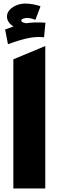

<svg xmlns="http://www.w3.org/2000/svg" viewBox="-20 -1061 330 1081"><path d="M55.2 0V-727.1L234.9 -801.8V0ZM24.9 -812 8.8 -895Q53.7 -911.6 56.2 -912.1Q30.8 -926.8 22.9 -948.2Q15.1 -969.7 23.7 -989.3Q32.2 -1008.8 57.6 -1023.9Q83 -1039.1 118.2 -1041Q141.6 -1041.5 169.7 -1036.1Q197.8 -1030.8 208 -1024.9L179.2 -949.2Q153.8 -960 131.8 -960Q130.4 -960 127.4 -959.5Q124.5 -959 123 -959Q99.6 -955.6 99.6 -945.3Q99.6 -935.1 125 -930.7Q127 -930.7 128.9 -930.2Q174.3 -937.5 235.8 -933.1L228 -851.1Q184.1 -856 137.7 -846.2Q91.3 -836.4 24.9 -812Z"/></svg>

Font: LT Superior Black
Style: Regular
Weight: 900
Designer: Daniel Lyons
Foundry: LyonsType
Version: Version 2.005